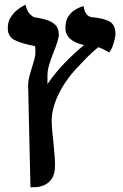

<svg xmlns="http://www.w3.org/2000/svg" viewBox="-20 -594 522 813"><path d="M199 -84Q199 -65 201 -41.5Q203 -18 206 7Q208 32 210.5 57.5Q213 83 213 106Q213 143 199.5 162.5Q186 182 167 190Q148 198 131.5 198.5Q115 199 109 199L99 -234Q99 -249 104 -269Q109 -289 116 -310Q121 -327 125.5 -343Q130 -359 130 -374Q130 -398 127 -399Q65 -411 39 -426Q13 -441 13 -475Q13 -501 24.5 -519.5Q36 -538 50.5 -550Q65 -562 76.5 -568Q88 -574 88 -574Q94 -547 106.5 -534.5Q119 -522 127 -521Q151 -517 174.5 -510.5Q198 -504 213.5 -489.5Q229 -475 229 -447Q229 -436 222.5 -415.5Q216 -395 207 -373Q197 -348 188.5 -320.5Q180 -293 181 -268V-238Q213 -285 253.5 -327Q294 -369 336 -403Q257 -421 257 -475Q257 -505 268.5 -523Q280 -541 295.5 -551Q311 -561 322.5 -564.5Q334 -568 334 -568Q338 -541 349 -531Q360 -521 371 -521Q411 -518 440 -505Q469 -492 469 -449Q469 -445 466 -430.5Q463 -416 457.5 -400Q452 -384 442 -372Q425 -382 413 -387.5Q401 -393 396 -394Q373 -376 347 -349.5Q321 -323 307 -307V-308Q255 -252 227 -193Q199 -134 199 -84Z"/></svg>

Font: Libertinus Serif SemiBold
Style: Regular
Weight: 600
Designer: Philipp H. Poll, Khaled Hosny
Foundry: Caleb Maclennan
Version: Version 7.051;RELEASE